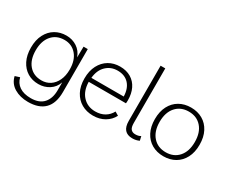

<svg xmlns="http://www.w3.org/2000/svg" viewBox="-128 -1140 2134 1778"><g transform="rotate(30 939.5 -251.5)"><path d="M266 201Q181 201 119 164Q57 127 40 55L90 39Q103 95 149 126.5Q195 158 271 158Q361 158 406 107.5Q451 57 451 -31V-115Q431 -55 380 -22.5Q329 10 266 10Q200 10 149 -21Q98 -52 68.5 -110.5Q39 -169 39 -250Q39 -332 69.5 -390.5Q100 -449 152 -479.5Q204 -510 270 -510Q334 -510 384 -477Q434 -444 455 -384L457 -500H502V-41Q502 80 442 140.5Q382 201 266 201ZM274 -34Q326 -34 366 -60.5Q406 -87 429 -136Q452 -185 452 -252Q452 -352 402.5 -409Q353 -466 275 -466Q190 -466 140 -408Q90 -350 90 -250Q90 -150 139.5 -92Q189 -34 274 -34Z M851 10Q781 10 727 -21Q673 -52 642 -110.5Q611 -169 611 -250Q611 -331 641.5 -389.5Q672 -448 724.5 -479Q777 -510 844 -510Q912 -510 961 -480.5Q1010 -451 1035.5 -398Q1061 -345 1061 -275Q1061 -265 1060.5 -256.5Q1060 -248 1059 -242H661Q663 -145 715 -89.5Q767 -34 849 -34Q907 -34 949 -59Q991 -84 1014 -128L1053 -105Q1026 -52 973 -21Q920 10 851 10ZM664 -286H1010Q1008 -370 964 -418Q920 -466 843 -466Q771 -466 721.5 -418.5Q672 -371 664 -286Z M1213 -704V-120Q1213 -74 1229.5 -55Q1246 -36 1276 -36Q1295 -36 1308.5 -39.5Q1322 -43 1334 -50L1344 -6Q1312 10 1271 10Q1163 10 1163 -114V-704Z M1603 -510Q1673 -510 1727 -479Q1781 -448 1811.5 -389.5Q1842 -331 1842 -250Q1842 -169 1811.5 -110.5Q1781 -52 1727 -21Q1673 10 1603 10Q1533 10 1479 -21Q1425 -52 1394.5 -110.5Q1364 -169 1364 -250Q1364 -331 1394.5 -389.5Q1425 -448 1479 -479Q1533 -510 1603 -510ZM1603 -467Q1518 -467 1466.5 -409Q1415 -351 1415 -250Q1415 -149 1466.5 -91Q1518 -33 1603 -33Q1689 -33 1740 -91Q1791 -149 1791 -250Q1791 -351 1740 -409Q1689 -467 1603 -467Z"/></g></svg>

Font: Prodigy Sans Light
Style: Regular
Weight: 300
Designer: Wei Huang
Foundry: Wei Huang
Version: Version 1.003; ttfautohint (v1.8.3)